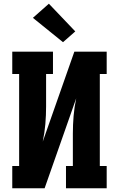

<svg xmlns="http://www.w3.org/2000/svg" viewBox="-20 -1013 640 1033"><path d="M46 0V-120H83V-615H46V-735H265V-615H228V-441Q228 -393 224 -345.5Q220 -298 210 -251L380 -735H554V-615H517V-120H554V0H335V-120H372V-294Q372 -342 376 -389.5Q380 -437 390 -484L220 0ZM319 -786 157 -917 243 -993 385 -844Z"/></svg>

Font: Iosevka Slab Heavy Extended
Style: Regular
Weight: 900
Width: 7
Monospace: yes
Designer: Belleve Invis
Foundry: Belleve Invis
Version: Version 11.1.0; ttfautohint (v1.8.3)